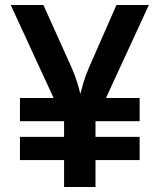

<svg xmlns="http://www.w3.org/2000/svg" viewBox="-20 -750 640 770"><path d="M60 -108V-201H237V-264H60V-357H195L23 -730H154L268 -477Q281 -447 290 -418Q299 -389 302 -373Q306 -389 314.5 -418Q323 -447 336 -477L447 -730H577L405 -357H540V-264H363V-201H540V-108H363V0H237V-108Z"/></svg>

Font: NKDuy Mono
Style: Bold
Weight: 700
Monospace: yes
Designer: NKDuy
Foundry: NKDuy
Version: Version 2.251; ttfautohint (v1.8.4.7-5d5b)